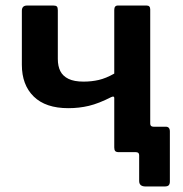

<svg xmlns="http://www.w3.org/2000/svg" viewBox="-20 -550 662 694"><path d="M506 124Q483 124 483 104V11Q483 0 471 0H424V-92H523V-103Q523 -92 535 -92H579Q594 -92 594 -75V106Q594 115 590 119.5Q586 124 575 124ZM410 0Q400 0 396.5 -4Q393 -8 393 -17V-196Q393 -204 382 -199Q337 -176 301.5 -167.5Q266 -159 227 -159Q145 -159 102 -201Q59 -243 59 -316V-511Q59 -530 78 -530H173Q182 -530 185.5 -526.5Q189 -523 189 -513V-337Q189 -311 198 -293Q207 -275 227.5 -265Q248 -255 282 -255Q311 -255 337 -261Q363 -267 393 -284V-514Q393 -530 406 -530H510Q523 -530 523 -516V-19Q523 0 501 0Z"/></svg>

Font: Libre Franklin SemiBold
Style: Regular
Weight: 600
Designer: Pablo Impallari, Rodrigo Fuenzalida, Nhung Nguyen
Foundry: Impallari Type
Version: Version 3.000